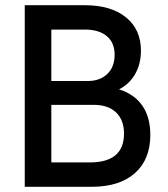

<svg xmlns="http://www.w3.org/2000/svg" viewBox="-20 -717 644 737"><path d="M75 0V-697H305.5Q406 -697 463.5 -650.5Q521 -604 521 -522.5Q521 -472 499 -433.2Q477 -394.5 437 -374Q496 -355.5 526.5 -311.2Q557 -267 557 -199.5Q557 -105 498 -52.5Q439 0 332 0ZM177 -93.5H324.5Q456 -93.5 456 -204Q456 -256.5 425.5 -285.5Q395 -314.5 340 -314.5H177ZM177 -406H316.5Q363.5 -406 391.8 -433Q420 -460 420 -507Q420 -553 390 -578.2Q360 -603.5 305.5 -603.5H177Z"/></svg>

Font: HK Grotesk Medium
Style: Regular
Weight: 500
Designer: Alfredo Marco Pradil
Foundry: Hanken Design Co.
Version: Version 3.001;FEAKit 1.0